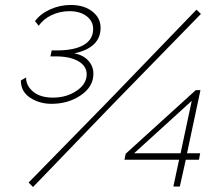

<svg xmlns="http://www.w3.org/2000/svg" viewBox="-20 -751 893 773"><path d="M64 -427 85 -439Q85 -405 114 -381.5Q143 -358 193 -358Q248 -358 288.5 -385.5Q329 -413 329 -452Q329 -485 295.5 -504.5Q262 -524 204 -524H183L188 -548H209Q279 -548 317 -570Q355 -592 355 -634Q355 -666 328.5 -686Q302 -706 260 -706Q221 -706 187.5 -690Q154 -674 136 -647L121 -666Q142 -695 181.5 -713Q221 -731 265 -731Q318 -731 351.5 -705Q385 -679 385 -639Q385 -559 279 -536Q314 -530 335 -507.5Q356 -485 356 -454Q356 -402 305.5 -367.5Q255 -333 187 -333Q139 -333 101.5 -357.5Q64 -382 64 -427ZM95 -16 417 -345 771 -712 789 -695 432 -329 113 2ZM701 -108H481L486 -132L768 -388H787L733 -134H786L781 -108H728L704 0H678ZM707 -134 752 -345 520 -134Z"/></svg>

Font: Raleway-v4020 ExtraLight
Style: Italic
Weight: 275
Italic angle: -12°
Designer: Matt McInerney, Pablo Impallari, Rodrigo Fuenzalida
Foundry: Matt McInerney, Pablo Impallari, Rodrigo Fuenzalida
Version: Version 4.020;PS 004.020;hotconv 1.0.88;makeotf.lib2.5.64775